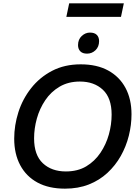

<svg xmlns="http://www.w3.org/2000/svg" viewBox="-20 -1117 832 1149"><path d="M65 -287Q65 -367 90 -445.5Q115 -524 166 -589Q217 -654 291.5 -693Q366 -732 463 -732Q560 -732 627.5 -695Q695 -658 731 -591Q767 -524 767 -433Q767 -369 751 -305Q735 -241 703 -184Q671 -127 623 -82.5Q575 -38 511.5 -13Q448 12 369 12Q272 12 204.5 -24.5Q137 -61 101 -128.5Q65 -196 65 -287ZM184 -289Q184 -189 236.5 -140Q289 -91 374 -91Q445 -91 496 -121.5Q547 -152 581 -202.5Q615 -253 631.5 -312.5Q648 -372 648 -431Q648 -531 595.5 -580Q543 -629 458 -629Q389 -629 337 -598.5Q285 -568 251 -517.5Q217 -467 200.5 -407.5Q184 -348 184 -289ZM501 -796Q474 -796 460.5 -810Q447 -824 447 -847Q447 -881 469 -901.5Q491 -922 518 -922Q546 -922 559.5 -908Q573 -894 573 -871Q573 -837 551.5 -816.5Q530 -796 501 -796ZM394 -1097H721L704 -1016H377Z"/></svg>

Font: Kufam Medium
Style: Italic
Weight: 500
Italic angle: -11°
Designer: Artur Schmal
Foundry: Original Type
Version: Version 1.301; ttfautohint (v1.8.3)